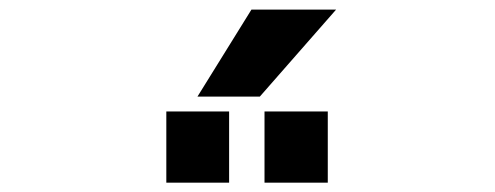

<svg xmlns="http://www.w3.org/2000/svg" viewBox="-20 -982 1040 403"><path d="M329.1 -598.6V-748H460.9V-598.6ZM535.2 -598.6V-748H668V-598.6ZM507.8 -961.9H685.5L525.4 -779.3H394.5Z"/></svg>

Font: Gen Shin Gothic Monospace Bold
Style: Bold
Weight: 700
Designer: [Source Han Sans]
Ryoko NISHIZUKA  (kana & ideographs); Paul D. Hunt (Latin, Greek & Cyrillic); Wenlong ZHANG  (bopomofo
Version: Version 1.002.20150607